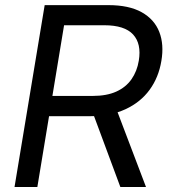

<svg xmlns="http://www.w3.org/2000/svg" viewBox="-20 -748 680 768"><path d="M38.1 0 158.7 -727.5H413.6Q496.1 -727.5 546.9 -699Q597.7 -670.4 617.2 -620.1Q636.7 -569.8 625.5 -504.4Q614.7 -438.5 578.4 -388.7Q542 -338.9 481.7 -311Q421.4 -283.2 339.4 -283.2H136.2L149.4 -364.3H351.1Q406.7 -364.3 445.1 -381.6Q483.4 -398.9 505.9 -430.9Q528.3 -462.9 535.2 -505.4Q546.4 -572.8 512.5 -609.9Q478.5 -647 397 -647H236.3L129.4 0ZM461.4 0 339.8 -327.6H439.5L564 0Z"/></svg>

Font: Inter 20pt
Style: Italic
Weight: 400
Italic angle: -9.3988°
Version: Version 4.001;git-66647c0bb